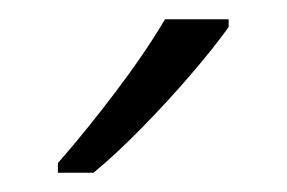

<svg xmlns="http://www.w3.org/2000/svg" viewBox="-20 -785 297 199"><path d="M217 -757Q202 -736 178 -708Q154 -680 127 -652.5Q100 -625 77 -606H40V-616Q69 -649 100 -690Q131 -731 151 -765H217Z"/></svg>

Font: Noto Sans Sinhala SemiCondensed Light
Style: Regular
Weight: 300
Width: 4
Designer: Jelle Bosma - Monotype Design Team
Foundry: Monotype Imaging Inc.
Version: Version 2.006; ttfautohint (v1.8.4.7-5d5b)